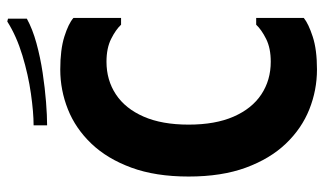

<svg xmlns="http://www.w3.org/2000/svg" viewBox="-206 -694 911 540"><g transform="rotate(-90 250.0 -424.5)"><path d="M23 -350Q23 -443 48 -511Q73 -579 115.5 -623.5Q158 -668 212 -689.5Q266 -711 324 -711Q380 -711 416.5 -699.5Q453 -688 469 -674V-540H450Q436 -555 410 -568Q384 -581 346 -581Q294 -581 254 -554.5Q214 -528 191.5 -476.5Q169 -425 169 -350Q169 -275 191.5 -223.5Q214 -172 254 -145.5Q294 -119 346 -119Q384 -119 410 -132Q436 -145 450 -160H469V-26Q453 -13 416.5 -1Q380 11 324 11Q266 11 212 -10.5Q158 -32 115.5 -76.5Q73 -121 48 -189Q23 -257 23 -350ZM459 -860 467 -858V-805Q438 -789 398 -778Q358 -767 314.5 -760.5Q271 -754 232.5 -751Q194 -748 167 -748V-786Q203 -786 256 -793.5Q309 -801 363.5 -817.5Q418 -834 459 -860Z"/></g></svg>

Font: Phudu SemiBold
Style: Regular
Weight: 600
Version: Version 1.005;gftools[0.9.23]